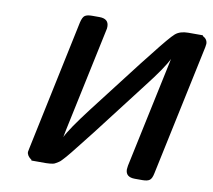

<svg xmlns="http://www.w3.org/2000/svg" viewBox="-77 -782 965 870"><g transform="rotate(10 405.0 -347.0)"><path d="M99.1 -36.1Q99.1 -37.1 102.1 -51.8L229 -653.8Q234.9 -679.7 245.4 -686.8Q255.9 -693.8 277.8 -693.8H312Q355 -693.8 355 -657.2Q355 -647.5 353 -641.1L252 -165L245.1 -129.9Q263.2 -168.9 344.2 -274.9L532.2 -519Q547.4 -539.1 573.2 -570.8Q640.1 -656.7 661.6 -675.3Q683.1 -693.8 721.2 -693.8H788.1V-690.9Q810.1 -679.7 810.1 -658.2Q810.1 -653.3 808.1 -643.1L680.2 -40Q675.3 -15.1 665 -7.6Q654.8 0 631.8 0H597.2Q554.2 0 554.2 -36.1Q554.2 -41 556.2 -53.2L657.2 -528.8Q658.2 -533.7 660.6 -544.9Q663.1 -556.2 664.1 -563Q645 -521 566.9 -420.9L377.9 -174.8Q362.8 -155.8 344 -131.8Q325.2 -107.9 315.7 -95.9Q306.2 -84 293.5 -67.9Q280.8 -51.8 274.4 -44.9Q268.1 -38.1 259.5 -28.6Q251 -19 245.6 -16.1Q240.2 -13.2 233.2 -8.5Q226.1 -3.9 219.5 -2.9Q212.9 -2 206.1 -1Q199.2 0 189 0H121.1V-2.9Q99.1 -18.1 99.1 -36.1Z"/></g></svg>

Font: CMU Sans Serif
Style: BoldOblique
Weight: 700
Italic angle: -12°
Version: Version 0.7.0